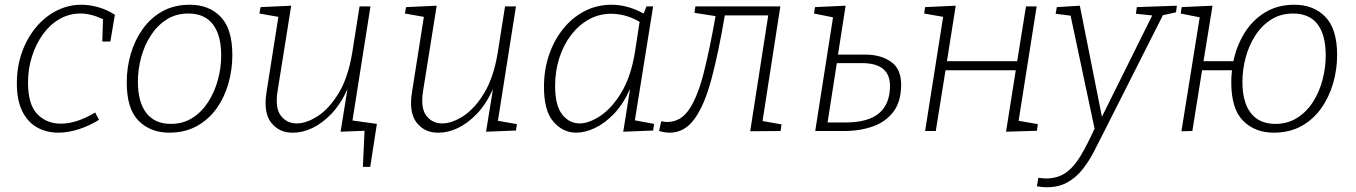

<svg xmlns="http://www.w3.org/2000/svg" viewBox="-20 -552 5712 809"><path d="M226 7Q176 7 136.5 -15Q97 -37 74 -83Q51 -129 51 -201Q51 -270 72 -330Q93 -390 130.5 -435.5Q168 -481 217.5 -506.5Q267 -532 323 -532Q357 -532 393 -522Q429 -512 464 -490L445 -377H411L414 -471Q364 -495 319 -495Q271 -495 230.5 -471.5Q190 -448 160.5 -407Q131 -366 114.5 -313.5Q98 -261 98 -204Q98 -112 137 -71.5Q176 -31 236 -31Q303 -31 381 -78L397 -47Q353 -20 309 -6.5Q265 7 226 7Z M780 -532Q861 -532 910 -481Q959 -430 959 -320Q959 -259 942.5 -200.5Q926 -142 892.5 -95Q859 -48 809 -20.5Q759 7 693 7Q614 7 564 -43Q514 -93 514 -205Q514 -267 531 -325Q548 -383 581.5 -430Q615 -477 664.5 -504.5Q714 -532 780 -532ZM774 -495Q721 -495 681.5 -469.5Q642 -444 615 -402Q588 -360 574.5 -309.5Q561 -259 561 -208Q561 -122 596.5 -76Q632 -30 700 -30Q751 -30 790.5 -55Q830 -80 857 -122Q884 -164 898 -215Q912 -266 912 -318Q912 -404 877 -449.5Q842 -495 774 -495Z M1217 7Q1158 9 1123.5 -34Q1089 -77 1103 -164L1153 -481L1073 -495L1078 -522L1207 -528L1150 -171Q1138 -98 1163 -65Q1188 -32 1230 -32Q1272 -32 1320 -63.5Q1368 -95 1407.5 -160.5Q1447 -226 1464 -329L1495 -525H1541L1465 -43L1545 -29L1541 -2L1415 3L1444 -176Q1414 -111 1375 -71Q1336 -31 1295 -12Q1254 7 1217 7ZM1509 151 1516 -1H1443L1431 -49L1568 -30L1540 151Z M1830 7Q1771 9 1736.5 -34Q1702 -77 1716 -164L1766 -481L1686 -495L1691 -522L1820 -528L1763 -171Q1751 -98 1776 -65Q1801 -32 1843 -32Q1885 -32 1933 -63.5Q1981 -95 2020.5 -160.5Q2060 -226 2077 -329L2108 -525H2154L2078 -43L2158 -29L2154 -2L2028 3L2057 -176Q2027 -111 1988 -71Q1949 -31 1908 -12Q1867 7 1830 7Z M2408 7Q2352 7 2312 -39Q2272 -85 2272 -186Q2272 -257 2293 -319.5Q2314 -382 2352.5 -430Q2391 -478 2443 -505Q2495 -532 2557 -532Q2588 -532 2621.5 -523.5Q2655 -515 2692 -495L2704 -525H2732L2655 -45L2736 -30L2732 -2L2606 3L2635 -178Q2606 -113 2567 -72.5Q2528 -32 2486.5 -12.5Q2445 7 2408 7ZM2422 -32Q2462 -32 2510 -64Q2558 -96 2598 -162Q2638 -228 2655 -330L2675 -460Q2644 -478 2614 -486Q2584 -494 2555 -494Q2504 -494 2461 -470Q2418 -446 2386 -404Q2354 -362 2336.5 -307Q2319 -252 2319 -190Q2319 -107 2349 -69.5Q2379 -32 2422 -32Z M2757 0 2766 -41Q2779 -38 2791 -38Q2849 -38 2885 -93Q2921 -148 2946 -248Q2971 -348 2995 -484L2906 -498L2910 -525H3268L3193 -42L3273 -28L3269 0L3141 1L3217 -487H3034Q3007 -328 2977.5 -218Q2948 -108 2906 -50.5Q2864 7 2802 7Q2781 7 2757 0Z M3777 -195Q3777 -125 3745 -82Q3713 -39 3658.5 -19.5Q3604 0 3536 0H3415L3490 -479L3410 -495L3414 -522L3543 -528L3511 -322H3625Q3691 -322 3734 -292Q3777 -262 3777 -195ZM3612 -286H3506L3467 -36H3542Q3638 -36 3684 -75Q3730 -114 3730 -190Q3730 -286 3612 -286Z M3878 0 3954 -481 3874 -495 3878 -522 4007 -528 3970 -294H4266L4303 -525H4348L4272 -43L4353 -29L4349 -1L4219 3L4260 -256H3964L3923 0Z M4349 233 4355 197Q4363 198 4371 199Q4379 200 4387 200Q4436 200 4470.5 176Q4505 152 4533 105Q4561 58 4592 -10L4491 -486L4428 -494L4433 -522L4530 -528L4623 -60L4835 -487L4766 -494L4770 -522L4939 -528L4935 -500L4880 -488L4632 3Q4611 45 4589.5 86.5Q4568 128 4541 162Q4514 196 4477.5 216.5Q4441 237 4390 237Q4372 237 4349 233Z M4958 1 5035 -479 4955 -495 4959 -522 5089 -528 5051 -294H5177Q5190 -358 5223.5 -412.5Q5257 -467 5310 -499.5Q5363 -532 5434 -532Q5515 -532 5564.5 -481Q5614 -430 5614 -320Q5614 -259 5597 -200.5Q5580 -142 5546.5 -95Q5513 -48 5463 -20.5Q5413 7 5347 7Q5268 7 5218 -43Q5168 -93 5168 -205Q5168 -231 5171 -256H5045L5004 0ZM5428 -495Q5376 -495 5336 -469.5Q5296 -444 5269 -402Q5242 -360 5228.5 -309Q5215 -258 5215 -207Q5215 -121 5250.5 -75.5Q5286 -30 5354 -30Q5405 -30 5445 -55Q5485 -80 5512 -122Q5539 -164 5552.5 -215.5Q5566 -267 5566 -318Q5566 -405 5531.5 -450Q5497 -495 5428 -495Z"/></svg>

Font: Bitter Light
Style: Italic
Weight: 300
Italic angle: -9°
Designer: Sol Matas, and Bitter project Authors
Foundry: Sol Matas
Version: Version 2.001